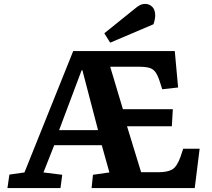

<svg xmlns="http://www.w3.org/2000/svg" viewBox="-20 -961 1081 981"><path d="M18 0 28 -69 105 -80 354 -700H873L890 -514L809 -505L795 -548Q785 -578 773.5 -593.5Q762 -609 742.5 -614.5Q723 -620 689 -620H543L608 -403H863L858 -316H629L701 -81H789Q835 -81 859.5 -95Q884 -109 902 -159L916 -201H1000L975 0H448L455 -68L539 -80L500 -219H257L202 -80L298 -68L289 0ZM282 -296H481L401 -602H397ZM667 -915Q682 -928 694.5 -934.5Q707 -941 722 -941Q743 -941 758 -926Q773 -911 773 -882Q773 -872 770.5 -860Q768 -848 764 -837L543 -743L513 -791Z"/></svg>

Font: Literata 7pt
Style: Bold Italic
Weight: 700
Italic angle: -2°
Designer: Latin by Veronika Burian and Jose Scaglione. Greek by Irene Vlachou. Cyrillic by Vera Evstafieva
Foundry: TypeTogether
Version: Version 3.002